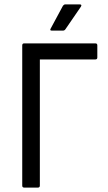

<svg xmlns="http://www.w3.org/2000/svg" viewBox="-20 -852 490 872"><path d="M90 0Q81 0 81 -9V-646Q81 -655 90 -655H413Q422 -655 422 -646V-591Q422 -582 413 -582H161V-9Q161 0 152 0ZM215 -713Q205 -713 210 -722L266 -826Q271 -832 276 -832H342Q354 -832 347 -821L277 -719Q273 -713 266 -713Z"/></svg>

Font: Sofia Sans Semi Condensed
Style: Regular
Weight: 400
Designer: Botio Nikoltchev, Ani Petrova
Foundry: lettersoup
Version: Version 4.100; ttfautohint (v1.8.4.7-5d5b)